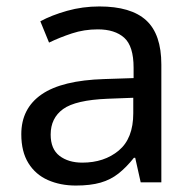

<svg xmlns="http://www.w3.org/2000/svg" viewBox="-20 -565 601 595"><path d="M288 -545Q386 -545 433 -502Q480 -459 480 -365V0H416L399 -76H395Q372 -47 347.5 -27.5Q323 -8 291.5 1Q260 10 215 10Q167 10 128.5 -7Q90 -24 68 -59.5Q46 -95 46 -149Q46 -229 109 -272.5Q172 -316 303 -320L394 -323V-355Q394 -422 365 -448Q336 -474 283 -474Q241 -474 203 -461.5Q165 -449 132 -433L105 -499Q140 -518 188 -531.5Q236 -545 288 -545ZM314 -259Q214 -255 175.5 -227Q137 -199 137 -148Q137 -103 164.5 -82Q192 -61 235 -61Q303 -61 348 -98.5Q393 -136 393 -214V-262Z"/></svg>

Font: lkannada15
Style: Book
Weight: 400
Designer: Jelle Bosma - Monotype Design Team
Foundry: Monotype Imaging Inc.
Version: Version 2.003